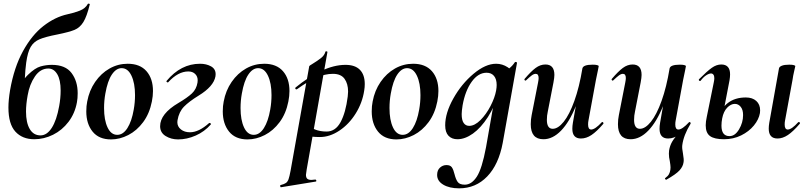

<svg xmlns="http://www.w3.org/2000/svg" viewBox="-20 -747 4406 1048"><path d="M26 -160Q26 -201 35 -255Q57 -380 105.5 -468Q154 -556 217 -605Q280 -654 348 -669Q386 -677 416 -689Q446 -701 459 -725Q460 -728 465.5 -727Q471 -726 470 -723Q454 -657 435 -626.5Q416 -596 387 -584Q358 -572 294 -559Q227 -546 195.5 -532.5Q164 -519 147.5 -491Q131 -463 123 -405Q113 -332 113 -202L60 -225Q94 -301 132.5 -338.5Q171 -376 201.5 -384.5Q232 -393 263 -393Q337 -393 370.5 -348.5Q404 -304 404 -238Q404 -210 400 -189Q389 -128 354 -82Q319 -36 269.5 -11.5Q220 13 167 13Q102 13 64 -28.5Q26 -70 26 -160ZM303 -168Q311 -211 311 -253Q311 -311 292.5 -342Q274 -373 244 -373Q200 -373 170.5 -329.5Q141 -286 131 -227Q122 -178 122 -138Q122 -77 142.5 -42.5Q163 -8 201 -8Q236 -8 262.5 -49Q289 -90 303 -168Z M451 -139Q451 -169 456 -193Q467 -253 499.5 -300Q532 -347 578 -373Q624 -399 677 -399Q744 -399 779.5 -358.5Q815 -318 815 -250Q815 -223 809 -193Q796 -127 761.5 -80.5Q727 -34 680.5 -10Q634 14 586 14Q520 14 485.5 -28.5Q451 -71 451 -139ZM710 -149Q717 -188 717 -228Q717 -293 697.5 -334Q678 -375 644 -375Q614 -375 590.5 -340Q567 -305 555 -236Q548 -197 548 -157Q548 -92 567 -51.5Q586 -11 620 -11Q652 -11 675.5 -48Q699 -85 710 -149Z M854 -58Q854 -126 954 -185Q1003 -214 1027.5 -237Q1052 -260 1058 -296Q1059 -300 1059 -309Q1059 -330 1045 -343.5Q1031 -357 1008 -357Q952 -357 898 -298Q898 -297 896 -297Q893 -297 890 -300Q887 -303 889 -305Q967 -399 1072 -399Q1106 -399 1131.5 -385Q1157 -371 1157 -342Q1157 -334 1156 -330Q1146 -275 1064 -225Q1012 -193 984.5 -165Q957 -137 949 -91Q948 -87 948 -80Q948 -56 967.5 -40.5Q987 -25 1017 -25Q1065 -25 1121 -75Q1122 -76 1124 -76Q1127 -76 1129.5 -73.5Q1132 -71 1131 -68Q1096 -28 1048 -7Q1000 14 952 14Q914 14 884 -4.5Q854 -23 854 -58Z M1196 -139Q1196 -169 1201 -193Q1212 -253 1244.5 -300Q1277 -347 1323 -373Q1369 -399 1422 -399Q1489 -399 1524.5 -358.5Q1560 -318 1560 -250Q1560 -223 1554 -193Q1541 -127 1506.5 -80.5Q1472 -34 1425.5 -10Q1379 14 1331 14Q1265 14 1230.5 -28.5Q1196 -71 1196 -139ZM1455 -149Q1462 -188 1462 -228Q1462 -293 1442.5 -334Q1423 -375 1389 -375Q1359 -375 1335.5 -340Q1312 -305 1300 -236Q1293 -197 1293 -157Q1293 -92 1312 -51.5Q1331 -11 1365 -11Q1397 -11 1420.5 -48Q1444 -85 1455 -149Z M1512 263Q1532 258 1541 251.5Q1550 245 1555 231Q1560 217 1566 185L1668 -386Q1668 -388 1685 -398Q1713 -415 1732 -430Q1751 -445 1756 -464Q1757 -468 1762.5 -467Q1768 -466 1767 -462L1654 178Q1650 202 1650 207Q1650 222 1657 228.5Q1664 235 1680 235Q1685 235 1701 233Q1705 233 1706.5 238Q1708 243 1704 244L1514 275Q1511 276 1509.5 270Q1508 264 1512 263ZM1638 -8 1648 -70Q1673 -51 1700 -40Q1727 -29 1763 -29Q1811 -29 1839 -80.5Q1867 -132 1878 -220Q1880 -238 1880 -247Q1880 -290 1860.5 -317Q1841 -344 1797 -344Q1754 -344 1707.5 -323.5Q1661 -303 1601 -260Q1600 -259 1598 -259Q1594 -259 1592 -263Q1590 -267 1594 -270Q1662 -326 1732.5 -359.5Q1803 -393 1866 -393Q1918 -393 1944.5 -366Q1971 -339 1971 -288Q1971 -271 1968 -253Q1958 -186 1921.5 -127.5Q1885 -69 1832.5 -34Q1780 1 1726 1Q1681 1 1638 -8Z M2009 -139Q2009 -169 2014 -193Q2025 -253 2057.5 -300Q2090 -347 2136 -373Q2182 -399 2235 -399Q2302 -399 2337.5 -358.5Q2373 -318 2373 -250Q2373 -223 2367 -193Q2354 -127 2319.5 -80.5Q2285 -34 2238.5 -10Q2192 14 2144 14Q2078 14 2043.5 -28.5Q2009 -71 2009 -139ZM2268 -149Q2275 -188 2275 -228Q2275 -293 2255.5 -334Q2236 -375 2202 -375Q2172 -375 2148.5 -340Q2125 -305 2113 -236Q2106 -197 2106 -157Q2106 -92 2125 -51.5Q2144 -11 2178 -11Q2210 -11 2233.5 -48Q2257 -85 2268 -149Z M2366 208Q2366 182 2381.5 168Q2397 154 2417 154Q2438 154 2446.5 166.5Q2455 179 2461 204Q2468 232 2478.5 246.5Q2489 261 2517 261Q2554 261 2582.5 217.5Q2611 174 2633 56L2683 -229L2704 -246Q2681 -167 2643 -108Q2605 -49 2561.5 -18Q2518 13 2477 13Q2446 13 2428 -6Q2410 -25 2410 -63Q2410 -130 2454.5 -209.5Q2499 -289 2564.5 -344Q2630 -399 2688 -399Q2722 -399 2751 -380Q2780 -361 2783 -324L2723 -357Q2740 -359 2758.5 -373Q2777 -387 2790 -407Q2792 -409 2794 -409Q2797 -409 2800 -407Q2803 -405 2802 -404L2724 33Q2702 151 2639.5 216Q2577 281 2486 281Q2433 281 2399.5 261Q2366 241 2366 208ZM2688 -253Q2691 -270 2691 -283Q2691 -315 2676.5 -332.5Q2662 -350 2636 -350Q2590 -350 2554.5 -300.5Q2519 -251 2505 -172Q2500 -140 2500 -124Q2500 -91 2511 -75.5Q2522 -60 2541 -60Q2571 -60 2602.5 -91.5Q2634 -123 2657.5 -168.5Q2681 -214 2688 -253Z M2877 -69Q2877 -95 2882 -119L2917 -297Q2920 -312 2920 -321Q2920 -344 2904 -344Q2894 -344 2882.5 -335.5Q2871 -327 2852 -309Q2850 -307 2848 -307Q2845 -307 2843 -310.5Q2841 -314 2844 -317Q2878 -357 2903.5 -376Q2929 -395 2957 -395Q3006 -395 3006 -338Q3006 -324 3001 -297L2970 -138Q2965 -116 2965 -93Q2965 -44 2997 -44Q3026 -44 3057 -82.5Q3088 -121 3115 -196Q3142 -271 3159 -374L3177 -373Q3158 -255 3123 -168Q3088 -81 3042.5 -34Q2997 13 2946 13Q2877 13 2877 -69ZM3104 -44Q3104 -59 3107 -77L3159 -374Q3164 -394 3215 -394Q3232 -394 3240 -391.5Q3248 -389 3248 -386L3244 -365Q3234 -318 3233 -312L3192 -89Q3190 -80 3190 -67Q3190 -40 3207 -40Q3228 -40 3265 -80Q3266 -81 3268 -81Q3271 -81 3273 -77.5Q3275 -74 3273 -71Q3237 -29 3208.5 -10Q3180 9 3151 9Q3104 9 3104 -44Z M3353 -69Q3353 -95 3358 -119L3393 -297Q3396 -312 3396 -321Q3396 -344 3380 -344Q3370 -344 3358.5 -335.5Q3347 -327 3328 -309Q3326 -307 3324 -307Q3321 -307 3319 -310.5Q3317 -314 3320 -317Q3354 -357 3379.5 -376Q3405 -395 3433 -395Q3482 -395 3482 -338Q3482 -324 3477 -297L3446 -138Q3441 -116 3441 -93Q3441 -44 3473 -44Q3502 -44 3533 -82.5Q3564 -121 3591 -196Q3618 -271 3635 -374L3653 -373Q3634 -255 3599 -168Q3564 -81 3518.5 -34Q3473 13 3422 13Q3353 13 3353 -69ZM3616 234Q3613 234 3610.5 230Q3608 226 3611 225Q3626 214 3631.5 203.5Q3637 193 3639 180Q3640 176 3640 167Q3640 156 3636 132Q3631 112 3631 92Q3631 81 3632 75Q3636 49 3648.5 27Q3661 5 3693 -29L3689 -13Q3676 -3 3659.5 3Q3643 9 3627 9Q3580 9 3580 -44Q3580 -59 3583 -77L3635 -374Q3640 -394 3691 -394Q3708 -394 3716 -391.5Q3724 -389 3724 -386L3720 -365Q3710 -318 3709 -312L3668 -89Q3666 -80 3666 -67Q3666 -40 3683 -40Q3704 -40 3741 -80Q3742 -81 3744 -81Q3747 -81 3749 -77.5Q3751 -74 3749 -71Q3711 -9 3704 46Q3702 62 3708 92Q3714 125 3711 139Q3708 162 3689 183Q3670 204 3617 234Z M4176 -45Q4176 -59 4179 -77L4232 -374Q4234 -383 4248 -388.5Q4262 -394 4288 -394Q4305 -394 4313 -391.5Q4321 -389 4321 -386Q4320 -380 4314.5 -357Q4309 -334 4306 -312L4265 -89Q4263 -80 4263 -67Q4263 -40 4280 -40Q4301 -40 4337 -80Q4338 -81 4340 -81Q4344 -81 4346 -77.5Q4348 -74 4345 -71Q4309 -29 4280.5 -10Q4252 9 4224 9Q4176 9 4176 -45ZM3832 -63Q3832 -83 3838 -110L3876 -297Q3879 -311 3879 -320Q3879 -333 3874 -339.5Q3869 -346 3861 -346Q3850 -346 3834.5 -336Q3819 -326 3804 -306Q3803 -305 3801 -305Q3797 -305 3795 -308.5Q3793 -312 3796 -315Q3840 -359 3865.5 -377Q3891 -395 3917 -395Q3965 -395 3965 -341Q3965 -327 3962 -309L3922 -101Q3918 -81 3918 -61Q3918 -4 3962 -4Q3992 -4 4014 -41Q4036 -78 4036 -119Q4036 -148 4023 -164Q4010 -180 3991 -180Q3969 -180 3949 -159Q3929 -138 3922 -101L3906 -102Q3914 -155 3953 -185Q3992 -215 4051 -215Q4087 -215 4108 -196Q4129 -177 4129 -145Q4129 -135 4128 -130Q4122 -95 4095 -62Q4068 -29 4025.5 -8Q3983 13 3932 13Q3880 13 3856 -4Q3832 -21 3832 -63Z"/></svg>

Font: Cormorant Infant
Style: Bold Italic
Weight: 700
Italic angle: -10°
Designer: Christian Thalmann (Catharsis Fonts)
Foundry: Catharsis Fonts
Version: Version 4.000